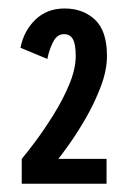

<svg xmlns="http://www.w3.org/2000/svg" viewBox="-20 -724 310 464"><path d="M32.5 -280V-340Q44.5 -354 65.8 -382.5Q87 -411 109.5 -447Q132 -483 147.5 -520.2Q163 -557.5 163 -588.5Q163 -617 156.2 -629.2Q149.5 -641.5 134.5 -641.5Q117.5 -641.5 107.8 -621.5Q98 -601.5 94.5 -581.5L29.5 -608.5Q37.5 -649.5 65.5 -676.5Q93.5 -703.5 136 -703.5Q181 -703.5 209.8 -676.2Q238.5 -649 238.5 -589Q238.5 -553.5 223.2 -513.8Q208 -474 186.8 -437.5Q165.5 -401 146.8 -374.8Q128 -348.5 121 -340H237.5V-280Z"/></svg>

Font: Trispace Condensed Medium
Style: Regular
Weight: 500
Width: 3
Designer: Tyler Finck
Foundry: Etcetera Type Company
Version: Version 1.210; ttfautohint (v1.8.3)